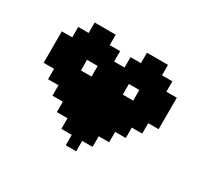

<svg xmlns="http://www.w3.org/2000/svg" viewBox="-108 -622 804 764"><g transform="rotate(30 294.0 -240.0)"><path d="M558.6 -288.1Q558.6 -272.5 558.6 -240.2Q543 -240.2 510.7 -240.2Q510.7 -224.6 510.7 -192.4Q494.1 -192.4 462.9 -192.4Q462.9 -176.8 462.9 -144.5Q446.3 -144.5 414.1 -144.5Q414.1 -127.9 414.1 -96.7Q398.4 -96.7 366.2 -96.7Q366.2 -80.1 366.2 -47.9Q350.6 -47.9 318.4 -47.9Q318.4 -32.2 318.4 0Q302.7 0 270.5 0Q270.5 -16.6 270.5 -47.9Q253.9 -47.9 222.7 -47.9Q222.7 -64.5 222.7 -96.7Q206.1 -96.7 173.8 -96.7Q173.8 -112.3 173.8 -144.5Q158.2 -144.5 126 -144.5Q126 -160.2 126 -192.4Q110.4 -192.4 78.1 -192.4Q78.1 -208 78.1 -240.2Q62.5 -240.2 30.3 -240.2Q30.3 -288.1 30.3 -384.8Q45.9 -384.8 78.1 -384.8Q78.1 -400.4 78.1 -432.6Q93.8 -432.6 126 -432.6Q126 -448.2 126 -480.5Q158.2 -480.5 222.7 -480.5Q222.7 -464.8 222.7 -432.6Q238.3 -432.6 270.5 -432.6Q270.5 -417 270.5 -384.8Q286.1 -384.8 318.4 -384.8Q318.4 -400.4 318.4 -432.6Q334 -432.6 366.2 -432.6Q366.2 -448.2 366.2 -480.5Q398.4 -480.5 462.9 -480.5Q462.9 -464.8 462.9 -432.6Q478.5 -432.6 510.7 -432.6Q510.7 -417 510.7 -384.8Q526.4 -384.8 558.6 -384.8Q558.6 -360.4 558.6 -336.9Q558.6 -312.5 558.6 -288.1ZM222.7 -336.9Q206.1 -336.9 173.8 -336.9Q173.8 -320.3 173.8 -288.1Q190.4 -288.1 222.7 -288.1Q222.7 -300.8 222.7 -312.5Q222.7 -324.2 222.7 -336.9ZM366.2 -288.1Q382.8 -288.1 414.1 -288.1Q414.1 -304.7 414.1 -336.9Q398.4 -336.9 366.2 -336.9Q366.2 -324.2 366.2 -312.5Q366.2 -300.8 366.2 -288.1Z"/></g></svg>

Font: pil love
Style: regular
Weight: 400
Designer: pierpaolo belleggia, riccardo antolini, manuela ilari
Foundry: pil communication
Version: Version 1.2